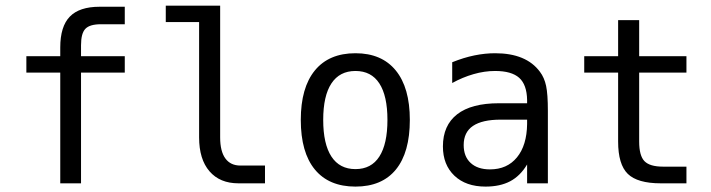

<svg xmlns="http://www.w3.org/2000/svg" viewBox="-20 -655 2540 686"><path d="M425.8 -630.9V-568.4H340.8Q300.8 -568.4 285.2 -552.2Q269.5 -536.1 269.5 -493.2V-454.1H425.8V-395.5H269.5V0H195.3V-395.5H74.2V-454.1H195.3V-485.4Q195.3 -560.5 229.5 -595.7Q263.7 -630.9 335.9 -630.9Z M766.6 -164.1Q766.6 -114.3 785.2 -88.9Q803.7 -63.5 838.9 -63.5H926.8V0H832Q765.6 0 728.5 -43Q691.4 -85.9 691.4 -164.1V-576.2H572.3V-634.8H766.6Z M1250 -401.4Q1193.4 -401.4 1164.1 -356.9Q1134.8 -312.5 1134.8 -226.6Q1134.8 -140.6 1164.1 -95.7Q1193.4 -50.8 1250 -50.8Q1306.6 -50.8 1335.4 -95.7Q1364.3 -140.6 1364.3 -226.6Q1364.3 -312.5 1335.4 -356.9Q1306.6 -401.4 1250 -401.4ZM1250 -464.8Q1343.8 -464.8 1394 -403.3Q1444.3 -341.8 1444.3 -226.6Q1444.3 -110.4 1394.5 -49.3Q1344.7 11.7 1250 11.7Q1155.3 11.7 1105 -49.3Q1054.7 -110.4 1054.7 -226.6Q1054.7 -341.8 1105 -403.3Q1155.3 -464.8 1250 -464.8Z M1768.6 -227.5Q1703.1 -227.5 1669.9 -205.1Q1636.7 -182.6 1636.7 -136.7Q1636.7 -95.7 1661.6 -72.8Q1686.5 -49.8 1730.5 -49.8Q1792 -49.8 1827.1 -92.8Q1862.3 -135.7 1863.3 -211.9V-227.5ZM1937.5 -258.8V0H1863.3V-67.4Q1838.9 -26.4 1802.7 -7.3Q1766.6 11.7 1714.8 11.7Q1644.5 11.7 1603.5 -27.3Q1562.5 -66.4 1562.5 -131.8Q1562.5 -207 1613.3 -246.6Q1664.1 -286.1 1762.7 -286.1H1863.3V-297.9Q1862.3 -352.5 1835 -377Q1807.6 -401.4 1749 -401.4Q1710.9 -401.4 1671.9 -390.1Q1632.8 -378.9 1595.7 -358.4V-432.6Q1636.7 -449.2 1674.8 -457Q1712.9 -464.8 1749 -464.8Q1804.7 -464.8 1844.7 -448.2Q1884.8 -431.6 1909.2 -398.4Q1924.8 -377.9 1931.2 -348.1Q1937.5 -318.4 1937.5 -258.8Z M2263.7 -583V-454.1H2432.6V-395.5H2263.7V-149.4Q2263.7 -98.6 2282.7 -79.1Q2301.8 -59.6 2348.6 -59.6H2432.6V0H2340.8Q2257.8 0 2223.1 -33.7Q2188.5 -67.4 2188.5 -149.4V-395.5H2067.4V-454.1H2188.5V-583Z"/></svg>

Font: BabelStone Flags
Style: Regular
Weight: 400
Designer: Andrew West
Foundry: BabelStone
Version: Version 4.12